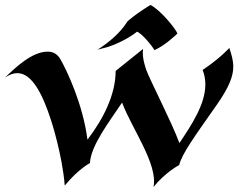

<svg xmlns="http://www.w3.org/2000/svg" viewBox="-45 -728 993 777"><path d="M883 -534C883 -534 847 -493 775 -445C783 -425 786 -405 786 -386C786 -307 731 -223 681 -149C649 -236 563 -401 547 -445C547 -445 528 -495 534 -530L423 -441C423 -344 372 -245 309 -163C290 -309 224 -446 199 -489C187 -510 169 -519 148 -519C85 -519 20 -457 -25 -414C-7 -426 9 -432 25 -432C84 -432 127 -349 162 -240C162 -240 207 -103 217 23C273 -45 319 -68 319 -68C322 -138 397 -235 449 -313C487 -210 596 -62 576 29C624 -31 680 -60 680 -60C692 -107 744 -178 831 -302C883 -376 899 -420 899 -458C899 -484 892 -507 883 -534ZM673 -592C669 -607 608 -685 564 -708C528 -686 501 -667 472 -643C442 -595 399 -559 350 -527L392 -538C423 -548 472 -570 510 -600C530 -591 569 -545 580 -525C624 -545 660 -581 673 -592Z"/></svg>

Font: Eagle Lake
Style: Regular
Weight: 400
Designer: Astigmatic (AOETI)
Foundry: Astigmatic (AOETI)
Version: Version 1.000